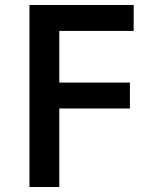

<svg xmlns="http://www.w3.org/2000/svg" viewBox="-20 -750 600 770"><path d="M217.8 0H98.1V-730H516.1V-626H217.8V-418.9H501V-314.9H217.8Z"/></svg>

Font: Sora Medium
Style: Regular
Weight: 500
Designer: Jonathan Barnbrook, Julián Moncada
Foundry: Barnbrook Fonts
Version: Version 2.000